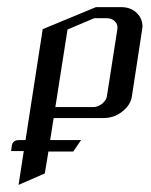

<svg xmlns="http://www.w3.org/2000/svg" viewBox="-20 -332 424 540"><path d="M11.2 92.8 13.2 78.1Q15.6 62 33.2 62H51.8L100.1 -250L250 -312H319.8Q349.6 -312 366.2 -293.9Q379.4 -280.8 380.9 -259.3Q380.9 -258.8 379.9 -250L351.1 -62Q347.7 -36.6 323.7 -18.1Q300.8 0 271 0H130.9L121.1 62H208L186 94.2H116.2L106 155.8L32.2 188L46.9 92.8ZM135.7 -30.8H241.2Q254.9 -30.8 267.1 -40Q279.3 -50.3 280.8 -62L310.1 -250Q312 -263.2 303.2 -272Q294.4 -280.8 279.8 -280.8H245.1L169.9 -249Z"/></svg>

Font: Hhenum
Style: Italic
Weight: 400
Designer: T. Christopher White
Version: Version 1.0